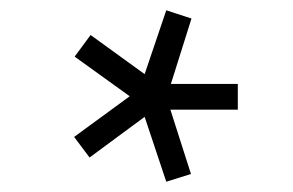

<svg xmlns="http://www.w3.org/2000/svg" viewBox="-20 -724 570 373"><path d="M442 -511H311L351 -386L303 -371L261 -497L154 -418L124 -458L232 -537L125 -614L156 -656L261 -580L303 -704L352 -688L312 -561H442Z"/></svg>

Font: TitilliumText22L Rg
Style: Regular
Weight: 400
Designer: Campivisivi
Foundry: Campivisivi
Version: 1.000